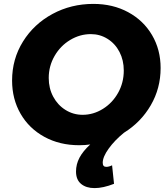

<svg xmlns="http://www.w3.org/2000/svg" viewBox="-20 -732 851 985"><path d="M616 -51Q568 -12 537.5 30.5Q507 73 507 103Q507 124 525 124Q539 124 555 116L565 211Q509 233 465 233Q422 233 396 211.5Q370 190 370 148Q370 111 387.5 77.5Q405 44 443 9Q418 13 386 13Q286 13 207.5 -30Q129 -73 85.5 -148.5Q42 -224 42 -319Q42 -429 98 -519Q154 -609 249.5 -660.5Q345 -712 459 -712Q559 -712 637.5 -669.5Q716 -627 760 -552Q804 -477 804 -383Q804 -279 753.5 -192Q703 -105 616 -51ZM404 -143Q459 -143 508 -173.5Q557 -204 586 -256Q615 -308 615 -370Q615 -423 593 -465.5Q571 -508 532 -532.5Q493 -557 446 -557Q390 -557 340 -527Q290 -497 260 -445Q230 -393 230 -332Q230 -279 253 -236Q276 -193 316 -168Q356 -143 404 -143Z"/></svg>

Font: Gontserrat
Style: Bold Italic
Weight: 700
Italic angle: -11.3°
Designer: Julieta Ulanovsky
Foundry: Julieta Ulanovsky
Version: Version 6.001